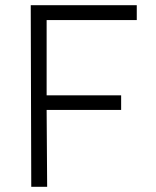

<svg xmlns="http://www.w3.org/2000/svg" viewBox="-20 -717 597 737"><path d="M98 -697H505V-640H159V-351H445V-295H159L161 0H100Z"/></svg>

Font: Panefresco 250wt
Style: Regular
Weight: 300
Version: Version 1.000